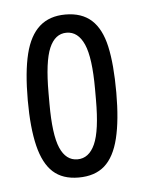

<svg xmlns="http://www.w3.org/2000/svg" viewBox="-37 -730 325 432"><g transform="rotate(-5 125.5 -514.0)"><path d="M124 -330Q88 -330 66.5 -349.5Q45 -369 35 -410Q25 -451 25 -513Q25 -577 35 -617.5Q45 -658 67.5 -678Q90 -698 126 -698Q163 -698 185 -678Q207 -658 216 -617.5Q225 -577 225 -513Q225 -451 215 -410Q205 -369 183 -349.5Q161 -330 124 -330ZM125 -371Q151 -371 164.5 -401Q178 -431 178 -501V-525Q178 -596 164.5 -626.5Q151 -657 125 -657Q99 -657 86 -626.5Q73 -596 73 -525V-501Q73 -431 86 -401Q99 -371 125 -371Z"/></g></svg>

Font: Archivo ExtraCondensed ExtraLight
Style: Regular
Weight: 250
Width: 2
Designer: Hector Gatti
Foundry: Omnibus-Type
Version: Version 2.001